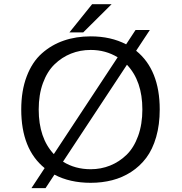

<svg xmlns="http://www.w3.org/2000/svg" viewBox="-20 -884 890 940"><path d="M320 -725.5 431 -863.5H526.5L387.5 -725.5ZM424 11Q322 11 246.5 -29L203 37H134L198.5 -61Q84 -154 84 -348Q84 -440 110.8 -510.2Q137.5 -580.5 184.8 -622.5Q232 -664.5 292.2 -685.2Q352.5 -706 424 -706Q522.5 -706 597.5 -667L643.5 -737H713.5L646.5 -635.5Q762 -542 762 -348Q762 -273.5 744.5 -213Q727 -152.5 696 -111.2Q665 -70 622 -42.2Q579 -14.5 529.5 -1.8Q480 11 424 11ZM169.5 -348Q169.5 -208.5 243.5 -129.5L556 -603.5Q497 -639.5 424 -639.5Q372.5 -639.5 327.5 -621.5Q282.5 -603.5 246.8 -568.8Q211 -534 190.2 -477.2Q169.5 -420.5 169.5 -348ZM424 -55.5Q474.5 -55.5 519.2 -73.5Q564 -91.5 599.8 -126.2Q635.5 -161 656.2 -218.2Q677 -275.5 677 -348Q677 -487.5 601.5 -567L288.5 -92.5Q347.5 -55.5 424 -55.5Z"/></svg>

Font: League Mono Wide Light
Style: Regular
Weight: 300
Width: 8
Designer: Tyler Finck
Foundry: The League of Moveable Type / Tyler Finck
Version: Version 2.210